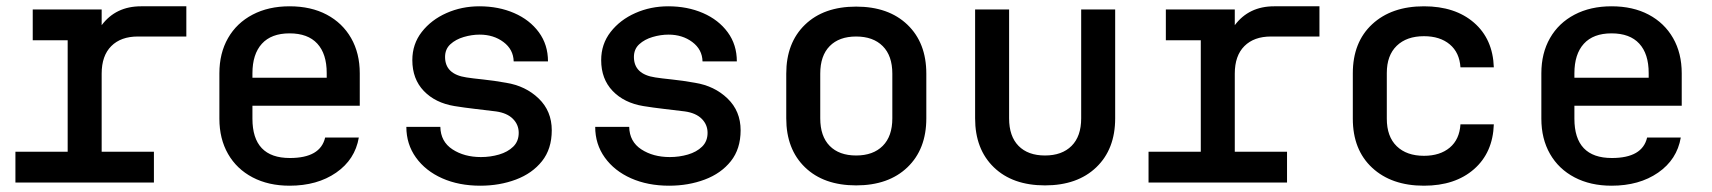

<svg xmlns="http://www.w3.org/2000/svg" viewBox="-20 -580 5440 610"><path d="M29 0V-98H195V-452H84V-550H303V-500Q348 -560 428 -560H572V-464H418Q364 -464 333.5 -433.5Q303 -403 303 -346V-98H469V0Z M900 10Q833 10 782.5 -16.5Q732 -43 704.5 -91Q677 -139 677 -203V-347Q677 -411 704.5 -459Q732 -507 782.5 -533.5Q833 -560 900 -560Q968 -560 1018 -533.5Q1068 -507 1095.5 -459Q1123 -411 1123 -347V-244H782V-203Q782 -78 901 -78Q998 -78 1013 -143H1120Q1108 -73 1048 -31.5Q988 10 900 10ZM782 -333H1018V-348Q1018 -409 988 -441.5Q958 -474 900 -474Q842 -474 812 -441Q782 -408 782 -347Z M1506 10Q1438 10 1385 -13.5Q1332 -37 1301.5 -79.5Q1271 -122 1271 -177H1379Q1380 -130 1417.5 -105.5Q1455 -81 1508 -81Q1538 -81 1565.5 -89Q1593 -97 1610.5 -114Q1628 -131 1628 -158Q1628 -184 1609.5 -202.5Q1591 -221 1556 -226Q1524 -230 1489.5 -234Q1455 -238 1424 -243Q1363 -253 1326.5 -291Q1290 -329 1290 -389Q1290 -440 1320 -478.5Q1350 -517 1398.5 -538.5Q1447 -560 1503 -560Q1564 -560 1613.5 -538.5Q1663 -517 1692 -477.5Q1721 -438 1721 -385H1612Q1611 -423 1579.5 -446.5Q1548 -470 1504 -470Q1479 -470 1453.5 -462.5Q1428 -455 1411 -439.5Q1394 -424 1394 -399Q1394 -344 1462 -334Q1481 -331 1515 -327.5Q1549 -324 1588 -317Q1650 -307 1691.5 -267Q1733 -227 1733 -166Q1733 -107 1702 -68Q1671 -29 1619 -9.5Q1567 10 1506 10Z M2106 10Q2038 10 1985 -13.5Q1932 -37 1901.5 -79.5Q1871 -122 1871 -177H1979Q1980 -130 2017.5 -105.5Q2055 -81 2108 -81Q2138 -81 2165.5 -89Q2193 -97 2210.5 -114Q2228 -131 2228 -158Q2228 -184 2209.5 -202.5Q2191 -221 2156 -226Q2124 -230 2089.5 -234Q2055 -238 2024 -243Q1963 -253 1926.5 -291Q1890 -329 1890 -389Q1890 -440 1920 -478.5Q1950 -517 1998.5 -538.5Q2047 -560 2103 -560Q2164 -560 2213.5 -538.5Q2263 -517 2292 -477.5Q2321 -438 2321 -385H2212Q2211 -423 2179.5 -446.5Q2148 -470 2104 -470Q2079 -470 2053.5 -462.5Q2028 -455 2011 -439.5Q1994 -424 1994 -399Q1994 -344 2062 -334Q2081 -331 2115 -327.5Q2149 -324 2188 -317Q2250 -307 2291.5 -267Q2333 -227 2333 -166Q2333 -107 2302 -68Q2271 -29 2219 -9.5Q2167 10 2106 10Z M2700 9Q2597 9 2537.5 -48.5Q2478 -106 2478 -204V-346Q2478 -444 2537.5 -501.5Q2597 -559 2700 -559Q2803 -559 2863 -501.5Q2923 -444 2923 -346V-204Q2923 -106 2863 -48.5Q2803 9 2700 9ZM2700 -86Q2754 -86 2784.5 -116.5Q2815 -147 2815 -204V-346Q2815 -403 2784.5 -433.5Q2754 -464 2700 -464Q2646 -464 2616 -433.5Q2586 -403 2586 -346V-204Q2586 -147 2616 -116.5Q2646 -86 2700 -86Z M3300 9Q3197 9 3137.5 -48.5Q3078 -106 3078 -204V-550H3186V-204Q3186 -147 3216 -116.5Q3246 -86 3300 -86Q3354 -86 3384.5 -116.5Q3415 -147 3415 -204V-550H3523V-204Q3523 -106 3463 -48.5Q3403 9 3300 9Z M3629 0V-98H3795V-452H3684V-550H3903V-500Q3948 -560 4028 -560H4172V-464H4018Q3964 -464 3933.5 -433.5Q3903 -403 3903 -346V-98H4069V0Z M4504 10Q4401 10 4339.5 -47Q4278 -104 4278 -203V-347Q4278 -446 4339.5 -503Q4401 -560 4504 -560Q4603 -560 4663 -508Q4723 -456 4726 -366H4620Q4617 -413 4586 -439Q4555 -465 4504 -465Q4449 -465 4417.5 -434.5Q4386 -404 4386 -348V-203Q4386 -146 4417.5 -115.5Q4449 -85 4504 -85Q4555 -85 4586 -111Q4617 -137 4620 -185H4726Q4723 -95 4663 -42.5Q4603 10 4504 10Z M5100 10Q5033 10 4982.5 -16.5Q4932 -43 4904.5 -91Q4877 -139 4877 -203V-347Q4877 -411 4904.5 -459Q4932 -507 4982.5 -533.5Q5033 -560 5100 -560Q5168 -560 5218 -533.5Q5268 -507 5295.5 -459Q5323 -411 5323 -347V-244H4982V-203Q4982 -78 5101 -78Q5198 -78 5213 -143H5320Q5308 -73 5248 -31.5Q5188 10 5100 10ZM4982 -333H5218V-348Q5218 -409 5188 -441.5Q5158 -474 5100 -474Q5042 -474 5012 -441Q4982 -408 4982 -347Z"/></svg>

Font: Tiny SemiBold
Style: Regular
Weight: 600
Designer: Philipp Nurullin, Konstantin Bulenkov
Foundry: JetBrains
Version: Version 2.251; ttfautohint (v1.8.4.7-5d5b)